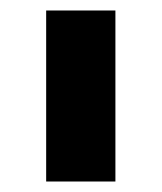

<svg xmlns="http://www.w3.org/2000/svg" viewBox="-20 -760 308 366"><path d="M200 -414V-740H68V-414Z"/></svg>

Font: LVC Sans
Style: Bold
Weight: 700
Designer: Mike Abbink, Paul van der Laan, Pieter van Rosmalen
Foundry: Bold Monday
Version: Version 3.0